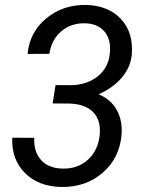

<svg xmlns="http://www.w3.org/2000/svg" viewBox="-20 -741 590 771"><path d="M203.1 -399.4 261.7 -398.9Q326.2 -398.9 370.4 -432.9Q414.6 -466.8 420.9 -524.9Q427.2 -581.5 399.9 -614Q372.6 -646.5 320.3 -647.5Q264.6 -648.4 225.8 -615Q187 -581.5 178.2 -524.9L90.8 -524.4Q99.1 -612.3 165.8 -667.2Q232.4 -722.2 324.7 -721.2Q414.1 -719.2 465.1 -665.3Q516.1 -611.3 509.3 -522.9Q504.9 -472.7 470.7 -431.2Q436.5 -389.6 376 -362.3Q424.3 -342.8 448.2 -300.5Q472.2 -258.3 468.3 -201.7Q460.4 -105.5 391.8 -46.9Q323.2 11.7 225.1 9.8Q133.8 7.8 79.6 -46.9Q25.4 -101.6 29.3 -188L117.7 -187.5Q114.7 -132.8 144 -99.4Q173.3 -65.9 229 -64Q291.5 -62 333 -99.6Q374.5 -137.2 380.4 -200.2Q385.7 -258.3 354 -290.8Q322.3 -323.2 259.3 -325.2L191.4 -325.7Z"/></svg>

Font: RobotoDraft
Style: Italic
Weight: 400
Italic angle: -12°
Version: Version 2.001101; 2014